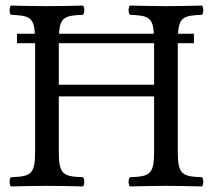

<svg xmlns="http://www.w3.org/2000/svg" viewBox="-20 -667 770 689"><path d="M618 -122V-512H676V-546H619C622 -607 642 -611 705 -614C711 -620 711 -641 705 -647C664 -646 613 -645 575 -645C538 -645 490 -646 446 -647C440 -641 440 -620 446 -614C509 -611 529 -607 532 -546H192C195 -607 215 -611 278 -614C284 -620 284 -641 278 -647C240 -646 199 -645 148 -645C98 -645 57 -646 19 -647C13 -641 13 -620 19 -614C82 -611 102 -607 105 -546H41V-512H106V-122C106 -39 89 -34 19 -31C13 -25 13 -4 19 2C63 1 111 0 149 0C185 0 234 1 278 2C284 -4 284 -25 278 -31C208 -34 191 -39 191 -122V-321H533V-122C533 -39 516 -34 446 -31C440 -25 440 -4 446 2C491 1 539 0 576 0C613 0 661 1 705 2C711 -4 711 -25 705 -31C635 -34 618 -39 618 -122ZM533 -512V-363H191V-512Z"/></svg>

Font: Libertinus Serif
Style: Regular
Weight: 400
Designer: Philipp H. Poll, Khaled Hosny
Foundry: Caleb Maclennan
Version: Version 7.050;RELEASE